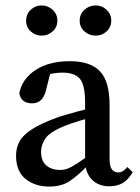

<svg xmlns="http://www.w3.org/2000/svg" viewBox="-20 -675 513 706"><path d="M161 11Q109 11 74 -17Q39 -45 39 -103Q39 -131 51.5 -154.5Q64 -178 98 -200Q132 -222 196 -245Q225 -254 265 -265Q305 -276 340 -283V-249Q309 -242 273 -231Q237 -220 218 -212Q163 -190 147 -166Q131 -142 131 -118Q131 -82 151 -66Q171 -50 200 -50Q215 -50 228.5 -55Q242 -60 263 -73.5Q284 -87 321 -115L333 -67H303Q264 -27 234.5 -8Q205 11 161 11ZM382 10Q342 10 318 -14.5Q294 -39 293 -81V-297Q293 -362 274 -385Q255 -408 209 -408Q193 -408 172.5 -404.5Q152 -401 126 -392L169 -422L150 -347Q139 -295 98 -295Q57 -295 51 -333Q62 -386 111.5 -418Q161 -450 237 -450Q312 -450 347.5 -413Q383 -376 383 -287V-90Q383 -63 391.5 -52Q400 -41 415 -41Q433 -41 448 -61L468 -42Q451 -13 430.5 -1.5Q410 10 382 10ZM133 -544Q110 -544 93 -559.5Q76 -575 76 -599Q76 -623 93 -639Q110 -655 133 -655Q156 -655 173.5 -639Q191 -623 191 -599Q191 -575 173.5 -559.5Q156 -544 133 -544ZM332 -544Q308 -544 290.5 -559.5Q273 -575 273 -599Q273 -623 290.5 -639Q308 -655 332 -655Q355 -655 372 -639Q389 -623 389 -599Q389 -575 372 -559.5Q355 -544 332 -544Z"/></svg>

Font: Lisu Bosa Medium
Style: Regular
Weight: 500
Designer: David Morse, Annie Olsen, Victor Gaultney, Frank Grießhammer (Latin)
Foundry: SIL International
Version: Version 2.000